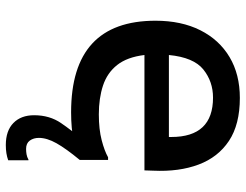

<svg xmlns="http://www.w3.org/2000/svg" viewBox="-110 -486 825 644"><g transform="rotate(90 302.0 -164.5)"><path d="M357 9Q50 9 50 -274Q50 -361 82 -424.5Q114 -488 172 -522.5Q230 -557 309 -557Q398 -557 453 -520.5Q508 -484 532.5 -418.5Q557 -353 553 -267L552 -237H165Q172 -179 198.5 -145.5Q225 -112 267.5 -98Q310 -84 364 -84Q414 -84 450.5 -93.5Q487 -103 508 -115H517V-20Q491 -8 451.5 0.5Q412 9 357 9ZM308 -467Q254 -467 213.5 -434.5Q173 -402 165 -319H440V-327Q440 -467 308 -467ZM367 133Q367 81 393.5 42.5Q420 4 448 -28L517 -20Q479 26 461 58Q443 90 443 117Q443 135 452 147.5Q461 160 480 160Q489 160 498 158.5Q507 157 516 152H518V220Q507 224 494.5 226Q482 228 467 228Q419 228 393 202.5Q367 177 367 133Z"/></g></svg>

Font: Kufam Medium
Style: Regular
Weight: 500
Designer: Wael Morcos, Artur Schmal
Foundry: Original Type
Version: Version 1.300; ttfautohint (v1.8.3)